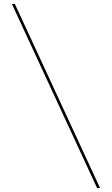

<svg xmlns="http://www.w3.org/2000/svg" viewBox="-20 -800 565 970"><path d="M55 -780 485.5 150H470.5L40 -780Z"/></svg>

Font: Bodoni* 16
Style: Regular
Weight: 400
Version: Version 2.2